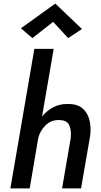

<svg xmlns="http://www.w3.org/2000/svg" viewBox="-20 -1053 566 1073"><path d="M277 -931 161 -840 97 -895 289 -1033 438 -891 361 -840ZM375 -280Q380 -321 368 -351Q356 -381 313 -382Q266 -384 235 -353Q204 -322 194 -283L146 0H38L172 -780H280L215 -402Q241 -434 276.5 -453Q312 -472 356 -472Q409 -473 438.5 -449.5Q468 -426 479 -385.5Q490 -345 484 -295L433 0H327Z"/></svg>

Font: Jost* Medium
Style: Italic
Weight: 500
Italic angle: -10°
Version: Version 3.7